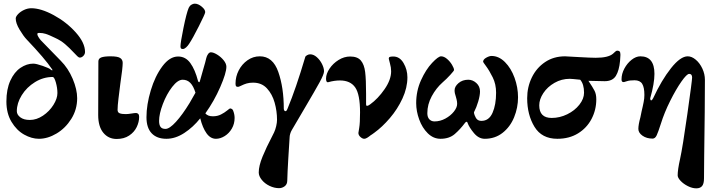

<svg xmlns="http://www.w3.org/2000/svg" viewBox="-20 -745 3940 1050"><path d="M15 -190Q15 -257 36.5 -304Q58 -351 92 -374Q126 -397 162 -397Q178 -397 214 -384.5Q250 -372 258 -364Q262 -360 265.5 -360.5Q269 -361 265 -366Q226 -424 125 -530Q108 -548 87 -583Q66 -618 66 -644Q66 -654 78.5 -667.5Q91 -681 111 -690.5Q131 -700 151 -700Q204 -700 274 -662Q344 -624 394.5 -567.5Q445 -511 445 -461Q445 -449 436 -439.5Q427 -430 416 -430Q411 -430 403 -437.5Q395 -445 385 -456Q359 -484 335.5 -504Q312 -524 281 -538Q248 -554 231 -559.5Q214 -565 195 -565Q184 -565 184 -559Q184 -553 190 -543Q196 -533 203 -525Q281 -444 312 -413Q353 -372 377.5 -314Q402 -256 402 -208Q402 -146 370 -95Q338 -44 289.5 -15Q241 14 193 14Q153 14 112 -9Q71 -32 43 -78.5Q15 -125 15 -190ZM294 -236Q294 -264 285.5 -294Q277 -324 268 -324Q217 -324 171.5 -296Q126 -268 99 -224.5Q72 -181 72 -137Q72 -118 91 -103.5Q110 -89 143 -89Q180 -89 215 -112.5Q250 -136 272 -171Q294 -206 294 -236Z M517 -116 518 -409Q518 -425 534 -431Q550 -437 585 -437Q623 -437 637 -428Q651 -419 651 -401Q651 -374 638 -287Q633 -247 628 -206.5Q623 -166 623 -144Q623 -130 634.5 -125.5Q646 -121 667 -121Q680 -121 698 -124Q716 -127 724 -127Q731 -127 736 -122Q741 -117 741 -106Q741 -78 727.5 -50Q714 -22 686 -3.5Q658 15 618 15Q573 15 545 -19Q517 -53 517 -116Z M781 -104Q781 -172 804.5 -250.5Q828 -329 868 -382.5Q908 -436 954 -436Q995 -436 1021 -400Q1047 -364 1063 -302Q1065 -296 1068.5 -295.5Q1072 -295 1073 -301L1092 -368Q1104 -408 1108 -427Q1111 -440 1118 -449.5Q1125 -459 1133 -459Q1147 -459 1167.5 -446.5Q1188 -434 1203 -415.5Q1218 -397 1218 -380Q1218 -346 1184.5 -269Q1151 -192 1103 -125Q1116 -109 1144 -109Q1169 -109 1188.5 -119Q1208 -129 1222 -140.5Q1236 -152 1238 -152Q1243 -152 1248 -149Q1253 -146 1255 -140Q1263 -120 1263 -100Q1263 -68 1248 -42Q1233 -16 1209 -1Q1185 14 1161 14Q1131 14 1109.5 -16Q1088 -46 1075 -98Q1036 -49 987.5 -17.5Q939 14 890 14Q838 14 809.5 -16Q781 -46 781 -104ZM1017 -182 1049 -238Q1038 -274 1021 -291.5Q1004 -309 979 -309Q952 -309 921.5 -269.5Q891 -230 870.5 -176Q850 -122 850 -84Q850 -62 858 -51Q866 -40 885 -40Q907 -40 942.5 -79Q978 -118 1017 -182ZM967 -492Q967 -512 983.5 -593Q1000 -674 1012 -702Q1017 -713 1026.5 -719Q1036 -725 1045 -725Q1064 -725 1084 -708Q1104 -691 1102 -677Q1101 -668 1067.5 -601.5Q1034 -535 1014 -505Q1007 -494 997.5 -485.5Q988 -477 980 -477Q972 -477 969.5 -480.5Q967 -484 967 -492Z M1395 198Q1395 162 1416 111Q1437 60 1467 3L1479 -21Q1486 -36 1490.5 -55.5Q1495 -75 1495 -90Q1495 -137 1482 -183.5Q1469 -230 1440 -261.5Q1411 -293 1364 -293Q1344 -293 1329 -288.5Q1314 -284 1300 -277Q1286 -270 1282 -270Q1274 -270 1271 -273.5Q1268 -277 1268 -288Q1268 -326 1285.5 -360Q1303 -394 1333.5 -415.5Q1364 -437 1401 -437Q1472 -437 1502 -351.5Q1532 -266 1532 -150Q1532 -146 1534.5 -141.5Q1537 -137 1540 -137Q1544 -137 1546.5 -139.5Q1549 -142 1553 -152Q1598 -260 1649 -432Q1650 -438 1659 -443Q1668 -448 1676 -448Q1695 -448 1712.5 -432.5Q1730 -417 1741 -395Q1752 -373 1752 -355Q1752 -339 1727 -293.5Q1702 -248 1650 -160Q1608 -90 1576 -34Q1570 -24 1567 -13Q1564 -2 1564 4Q1561 49 1556.5 124Q1552 199 1551 242Q1551 263 1537 273.5Q1523 284 1506 284Q1480 284 1454 271.5Q1428 259 1411.5 238.5Q1395 218 1395 198Z M1940 -18Q1940 -20 1944.5 -46Q1949 -72 1949 -130Q1949 -229 1922.5 -267Q1896 -305 1839 -305Q1809 -305 1777 -296L1773 -295Q1763 -295 1763 -315Q1763 -341 1782 -369.5Q1801 -398 1831.5 -417Q1862 -436 1895 -436Q1935 -436 1953.5 -414Q1972 -392 1977 -351Q1982 -310 1982 -232V-177Q1982 -166 1987 -166Q1993 -166 2004 -174Q2047 -205 2083 -257Q2119 -309 2119 -355Q2119 -376 2112.5 -398.5Q2106 -421 2106 -424Q2106 -431 2111 -433.5Q2116 -436 2131 -436Q2166 -436 2187 -400Q2208 -364 2208 -322Q2208 -265 2181 -206.5Q2154 -148 2112 -99Q2070 -50 2027 -19Q2011 -7 2008 -6Q1997 3 1988 8.5Q1979 14 1972 14Q1962 14 1951 4Q1940 -6 1940 -18Z M2256 -181Q2256 -248 2282.5 -306.5Q2309 -365 2343 -401Q2377 -437 2392 -437Q2408 -437 2424.5 -423Q2441 -409 2452 -390.5Q2463 -372 2463 -362Q2463 -358 2442.5 -335.5Q2422 -313 2400 -294Q2365 -263 2341 -218.5Q2317 -174 2317 -126Q2317 -104 2328 -92.5Q2339 -81 2356 -81Q2387 -81 2415.5 -96.5Q2444 -112 2462 -134.5Q2480 -157 2480 -177Q2480 -189 2477 -201Q2474 -213 2473 -216Q2466 -235 2466 -251Q2466 -272 2487.5 -290.5Q2509 -309 2541 -309Q2565 -309 2585 -291Q2605 -273 2605 -245Q2605 -223 2595.5 -190.5Q2586 -158 2572 -131Q2572 -124 2576 -114Q2582 -98 2590.5 -91Q2599 -84 2613 -84Q2654 -84 2673.5 -128Q2693 -172 2693 -238Q2693 -285 2674.5 -322Q2656 -359 2639 -382Q2622 -405 2622 -407Q2622 -420 2639 -429.5Q2656 -439 2668 -439Q2708 -439 2741.5 -405.5Q2775 -372 2794 -319.5Q2813 -267 2813 -213Q2813 -156 2791.5 -103.5Q2770 -51 2728.5 -18.5Q2687 14 2631 14Q2598 14 2572 -17Q2546 -48 2537 -73Q2536 -79 2531 -79Q2528 -79 2523 -73Q2497 -38 2467 -12Q2437 14 2389 14Q2350 14 2319.5 -16Q2289 -46 2272.5 -91.5Q2256 -137 2256 -181Z M2863 -208Q2863 -269 2888.5 -321.5Q2914 -374 2961 -405.5Q3008 -437 3070 -437Q3082 -437 3142 -433Q3212 -429 3238 -429Q3306 -429 3332 -451Q3337 -455 3343.5 -461.5Q3350 -468 3355 -468Q3365 -468 3369 -463Q3373 -458 3373 -445L3371 -413Q3366 -359 3348 -330Q3330 -301 3287 -301L3198 -303Q3222 -267 3231.5 -248.5Q3241 -230 3241 -202Q3241 -144 3215 -94.5Q3189 -45 3141 -15.5Q3093 14 3028 14Q2943 14 2903 -51.5Q2863 -117 2863 -208ZM3174 -238Q3174 -285 3153 -309Q3106 -314 3096 -314Q3051 -314 3012.5 -292Q2974 -270 2951.5 -236Q2929 -202 2929 -169Q2929 -100 2997 -100Q3041 -100 3082 -120Q3123 -140 3148.5 -172.5Q3174 -205 3174 -238Z M3686 214Q3686 183 3699 125Q3713 62 3739 -121.5Q3765 -305 3765 -321Q3765 -341 3749 -341Q3736 -341 3706.5 -299Q3677 -257 3645 -193Q3613 -129 3594 -68Q3580 -24 3571.5 -5.5Q3563 13 3549 13Q3516 13 3493.5 -3Q3471 -19 3471 -40Q3471 -63 3482 -103L3489 -137L3495 -163Q3496 -168 3500 -187Q3504 -206 3504 -226Q3504 -267 3492 -286.5Q3480 -306 3450 -306Q3423 -306 3408.5 -301Q3394 -296 3392 -296Q3385 -296 3382 -299Q3379 -302 3379 -311Q3379 -341 3394.5 -370Q3410 -399 3434 -418Q3458 -437 3482 -437Q3559 -437 3559 -341Q3559 -289 3536 -208V-204Q3536 -201 3537.5 -198.5Q3539 -196 3541 -196Q3546 -196 3552 -208Q3598 -307 3649.5 -372Q3701 -437 3741 -437Q3763 -437 3785 -418.5Q3807 -400 3821 -370Q3835 -340 3835 -308Q3835 -167 3831 111L3830 230Q3830 260 3819.5 272.5Q3809 285 3788 285Q3766 285 3742 273Q3718 261 3702 244Q3686 227 3686 214Z"/></svg>

Font: EB Garamond ExtraBold
Style: Regular
Weight: 800
Designer: Georg Duffner and Octavio Pardo
Foundry: Georg Duffner
Version: Version 1.000